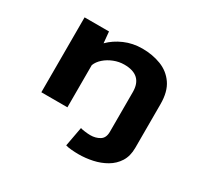

<svg xmlns="http://www.w3.org/2000/svg" viewBox="-147 -709 1169 1110"><g transform="rotate(30 437.5 -154.0)"><path d="M127.5 0V-500H290.5L297.5 -425Q335.5 -463.5 390 -487.2Q444.5 -511 508.5 -511Q576 -511 633 -489Q690 -467 724.2 -417.5Q758.5 -368 758.5 -285V6.5Q758.5 62 734.5 99.8Q710.5 137.5 671.2 160.2Q632 183 585.2 193Q538.5 203 492.5 203Q471 203 446 201Q421 199 405.5 194L429.5 64.5Q435 67.5 457.8 70.5Q480.5 73.5 496.5 73.5Q531.5 73.5 558.2 57.2Q585 41 585 0V-265.5Q585 -378.5 464 -378.5Q428.5 -378.5 395 -365.2Q361.5 -352 336.5 -330Q311.5 -308 301.5 -281.5V0Z"/></g></svg>

Font: Trispace SemiExpanded
Style: Bold
Weight: 700
Width: 6
Designer: Tyler Finck
Foundry: Etcetera Type Company
Version: Version 1.210; ttfautohint (v1.8.3)